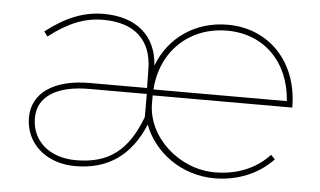

<svg xmlns="http://www.w3.org/2000/svg" viewBox="-42 -581 1073 644"><g transform="rotate(5 494.0 -258.5)"><path d="M470 -232V-259H940C940 -411 841 -517 700 -517C593 -517 504 -457 467 -359C461 -459 393 -517 283 -517C217 -517 156 -493 89 -441L101 -425C166 -475 221 -497 283 -497C389 -497 447 -443 448 -345L449 -282H256C136 -282 63 -232 63 -149C63 -62 133 0 232 0C342 0 418 -54 462 -160C497 -67 591 0 700 0C778 0 848 -29 897 -81L883 -95C838 -46 774 -20 700 -20C578 -20 470 -120 470 -232ZM920 -279H471C479 -408 573 -497 700 -497C824 -497 911 -411 920 -279ZM256 -262H450V-184C406 -68 342 -20 232 -20C143 -20 83 -72 83 -149C83 -221 146 -262 256 -262Z"/></g></svg>

Font: Montserrat Thin
Style: Regular
Weight: 250
Designer: Julieta Ulanovsky
Foundry: Julieta Ulanovsky
Version: Version 4.000